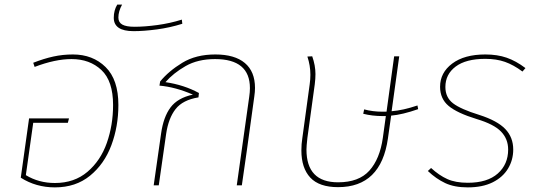

<svg xmlns="http://www.w3.org/2000/svg" viewBox="-20 -803 2332 832"><path d="M493 -348Q493 -255 462.5 -173.5Q432 -92 370 -41.5Q308 9 218 9Q136 9 70 -33L106 -290H279L274 -271H124L92 -44Q148 -10 218 -10Q302 -10 359 -58.5Q416 -107 443 -184Q470 -261 470 -348Q470 -452 419.5 -499.5Q369 -547 290 -547Q219 -547 130 -513L124 -531Q170 -549 211 -558Q252 -567 296 -567Q382 -567 437.5 -512.5Q493 -458 493 -348Z M473 -726Q473 -758 488 -783H509Q493 -754 493 -727Q493 -706 510 -696.5Q527 -687 563 -687Q607 -687 662 -694.5Q717 -702 768 -718L770 -700Q716 -683 659.5 -675.5Q603 -668 559 -668Q473 -668 473 -726Z M1085 -422Q1085 -405 1082 -385L1049 -146L1028 0H1006L1060 -384Q1063 -404 1063 -421Q1063 -547 912 -547Q837 -547 784 -516.5Q731 -486 697 -447Q778 -435 842 -400L840 -381Q772 -370 741 -330.5Q710 -291 700 -223L668 0H646L678 -224Q688 -296 719 -337.5Q750 -379 816 -393Q740 -426 671 -432L674 -450Q711 -495 770 -531Q829 -567 913 -567Q997 -567 1041 -530Q1085 -493 1085 -422Z M1675 -302 1661 -203Q1631 8 1445 8Q1363 8 1324.5 -33.5Q1286 -75 1286 -151Q1286 -179 1290 -204L1322 -438Q1325 -459 1325 -479Q1325 -519 1312 -558L1333 -559Q1347 -519 1347 -482Q1347 -462 1344 -438L1312 -205Q1308 -169 1308 -155Q1308 -13 1445 -13Q1535 -13 1580.5 -63.5Q1626 -114 1639 -206L1652 -300H1639Q1593 -300 1554 -310L1558 -329Q1595 -319 1637 -319H1655L1688 -559H1710L1677 -321Q1727 -325 1789 -346L1792 -330Q1723 -306 1675 -302Z M2257 -508 2244 -493Q2205 -522 2168 -535Q2131 -548 2083 -548Q1999 -548 1954.5 -514.5Q1910 -481 1910 -426Q1910 -381 1943 -355.5Q1976 -330 2057 -305Q2135 -280 2169.5 -244Q2204 -208 2204 -155Q2204 -110 2181.5 -72.5Q2159 -35 2115 -13Q2071 9 2007 9Q1949 9 1909.5 -9.5Q1870 -28 1834 -62L1848 -75Q1883 -43 1918.5 -27Q1954 -11 2007 -11Q2092 -11 2137 -51Q2182 -91 2182 -155Q2182 -201 2151 -233Q2120 -265 2046 -287Q1961 -313 1924 -344Q1887 -375 1887 -427Q1887 -488 1939.5 -527.5Q1992 -567 2083 -567Q2135 -567 2175.5 -553Q2216 -539 2257 -508Z"/></svg>

Font: FiraGO Thin
Style: Italic
Weight: 100
Italic angle: -8°
Designer: bBox Type GmbH
Foundry: bBox Type GmbH
Version: Version 1.001